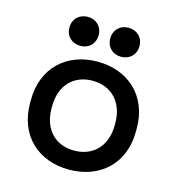

<svg xmlns="http://www.w3.org/2000/svg" viewBox="-106 -789 827 895"><g transform="rotate(15 307.5 -341.5)"><path d="M307 14C455 14 563 -82 563 -239V-254C563 -410 455 -507 307 -507C159 -507 52 -410 52 -254V-239C52 -82 159 14 307 14ZM138 -627C138 -585 168 -557 209 -557C249 -557 279 -585 279 -627C279 -669 249 -697 209 -697C168 -697 138 -669 138 -627ZM155 -242V-251C155 -353 217 -415 307 -415C398 -415 460 -353 460 -251V-242C460 -139 397 -78 307 -78C217 -78 155 -139 155 -242ZM335 -627C335 -585 365 -557 405 -557C446 -557 476 -585 476 -627C476 -669 446 -697 405 -697C365 -697 335 -669 335 -627Z"/></g></svg>

Font: Meta Space Medium
Style: Regular
Weight: 500
Designer: Meta Pool / Florian Karsten
Foundry: Meta Pool / Florian Karsten
Version: Version 2.000;Glyphs 3.1.1 (3137)